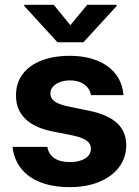

<svg xmlns="http://www.w3.org/2000/svg" viewBox="-20 -770 579 801"><path d="M272.5 -434.6Q249 -434.6 230.2 -427.5Q211.4 -420.4 200.7 -408Q189.9 -395.5 190.4 -379.9Q189 -342.3 258.8 -327.1L353.5 -307.6Q430.7 -291.5 468.5 -256.3Q506.3 -221.2 506.8 -164.1Q506.3 -112.3 476.8 -72.8Q447.3 -33.2 394 -11.2Q340.8 10.7 271.5 10.7Q200.7 10.7 148.9 -9.5Q97.2 -29.8 67.6 -67.6Q38.1 -105.5 32.2 -157.2H177.7Q182.6 -126 207 -109.9Q231.4 -93.8 271.5 -93.8Q311 -93.8 335.2 -108.9Q359.4 -124 359.4 -149.4Q359.4 -169.9 342 -182.9Q324.7 -195.8 287.1 -204.1L199.2 -221.7Q124 -236.3 85 -274.9Q45.9 -313.5 46.9 -372.1Q46.4 -422.4 73.7 -459.7Q101.1 -497.1 151.9 -517.1Q202.6 -537.1 270.5 -537.1Q336.4 -537.1 385.7 -517.1Q435.1 -497.1 463.1 -460.2Q491.2 -423.3 495.1 -373H359.4Q355 -400.9 331.5 -417.7Q308.1 -434.6 272.5 -434.6ZM273.4 -665 343.8 -750H466.8V-745.1L328.1 -593.8H219.7L81.1 -745.1V-750H204.1Z"/></svg>

Font: WEMIX Pretendard
Style: Bold
Weight: 700
Designer: Base glyphs from Inter by Rasmus Andersson; Hangeul glyphs from Noto Sans CJK(Source Han Sans) by Jang Soo-young and Kan
Foundry: Kil Hyung-jin
Version: Version 1.000